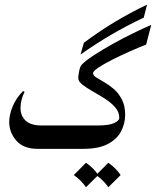

<svg xmlns="http://www.w3.org/2000/svg" viewBox="-20 -638 668 823"><path d="M293 0H141.1Q80.6 0 50 -35.2Q19.5 -70.3 19.5 -115.2Q19.5 -146 34.4 -182.1Q49.3 -218.3 79.1 -248L85.4 -244.1Q76.2 -226.1 72 -208.5Q67.9 -190.9 67.9 -175.3Q67.9 -141.6 90.1 -120.8Q112.3 -100.1 158.2 -100.1H293.5Q302.2 -100.1 307.1 -84.7Q312 -69.3 312 -54.2Q312 -36.6 307.1 -18.3Q302.2 0 293 0ZM628.4 -531.2 606.4 -446.8Q575.7 -435.1 536.6 -417.7Q497.6 -400.4 461.7 -382.3Q425.8 -364.3 402.3 -348.6Q378.9 -333 378.9 -324.2Q378.9 -314.9 392.8 -305.9Q406.7 -296.9 427.5 -285.2Q448.2 -273.4 468.8 -255.6Q489.3 -237.8 502.9 -210.7Q516.6 -183.6 516.6 -144.5Q516.1 -106.9 498.5 -74Q481 -41 441.7 -20.5Q402.3 0 336.9 0H290.5Q278.8 0 272.2 -14.9Q265.6 -29.8 265.6 -50.3Q265.6 -70.3 272.2 -85.2Q278.8 -100.1 290.5 -100.1H396Q447.8 -100.1 469.2 -110.4Q490.7 -120.6 491.2 -131.8Q491.7 -157.2 474.1 -177.5Q456.5 -197.8 430.2 -214.6Q403.8 -231.4 377.4 -246.3Q351.1 -261.2 333.3 -275.1Q315.4 -289.1 315.4 -303.7Q315.4 -312 319.1 -332Q322.8 -352.1 330.1 -360.4Q345.2 -377 381.1 -400.4Q417 -423.8 461.9 -449Q506.8 -474.1 551.3 -495.8Q595.7 -517.6 628.4 -531.2ZM325.2 -404.3 339.4 -454.6Q406.2 -504.4 471.7 -543.7Q537.1 -583 610.4 -618.2L596.2 -562.5Q522.9 -527.8 457 -489.3Q391.1 -450.7 325.2 -404.3ZM348.6 59.6Q380.9 82 401.4 112.3L348.6 164.6Q338.4 149.4 325.2 136.5Q312 123.5 296.4 112.3ZM444.3 59.6Q476.6 82 497.1 112.3L444.3 164.6Q434.1 149.4 420.9 136.5Q407.7 123.5 392.1 112.3Z"/></svg>

Font: Lateef Medium
Style: Regular
Weight: 500
Designer: SIL International
Foundry: SIL International
Version: Version 4.200